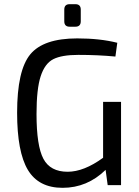

<svg xmlns="http://www.w3.org/2000/svg" viewBox="-20 -887 668 920"><path d="M341 -759H314Q288 -759 288 -785V-841Q288 -867 314 -867H341Q367 -867 367 -841V-785Q367 -759 341 -759ZM496 0 486 -73Q398 13 280 13Q165 13 113.5 -73Q62 -159 62 -347Q62 -550 125 -626.5Q188 -703 350 -703Q459 -703 542 -682L533 -616Q449 -624 355 -624Q276 -624 235.5 -603.5Q195 -583 175 -522Q155 -461 155 -341Q155 -188 188 -126Q221 -64 304 -64Q382 -64 474 -131V-399H560V0Z"/></svg>

Font: Exo 2.0
Style: Regular
Weight: 400
Designer: Natanael Gama
Version: Version 1.001;PS 001.001;hotconv 1.0.70;makeotf.lib2.5.58329